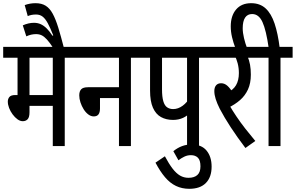

<svg xmlns="http://www.w3.org/2000/svg" viewBox="-20 -916 1855 1204"><path d="M386 -554V0H311V-252H165V-212Q165 -181 153.5 -168.5Q142 -156 123 -156Q106 -156 89.5 -168Q73 -180 59 -199Q45 -218 37 -239Q29 -260 29 -279Q29 -296 39 -308Q49 -320 76 -320H90V-554H0V-622H462V-554ZM311 -554H165V-320H311Z M314 -615Q291 -650 274 -668.5Q257 -687 241.5 -694.5Q226 -702 206 -702Q190 -702 175 -698.5Q160 -695 145 -688L123 -757Q141 -765 158.5 -769Q176 -773 193 -773Q216 -773 235 -764.5Q254 -756 272 -738.5Q290 -721 309 -692L314 -694Q295 -742 279.5 -770.5Q264 -799 247 -812Q230 -825 206 -825Q191 -825 178 -822.5Q165 -820 154 -815L135 -884Q151 -890 168 -893Q185 -896 203 -896Q241 -896 266.5 -880Q292 -864 310.5 -830Q329 -796 345.5 -742.5Q362 -689 381 -615Z M450 -622H877V-554H801V0H726V-301H607V-236Q607 -211 597.5 -198.5Q588 -186 568 -186Q550 -186 533.5 -198.5Q517 -211 504.5 -231Q492 -251 484.5 -274Q477 -297 477 -318Q477 -343 489 -356Q501 -369 532 -369H726V-554H450Z M1228 -554V0H1153V-244L1172 -210Q1156 -190 1128 -177Q1100 -164 1065 -164Q1022 -164 989.5 -182Q957 -200 939 -240.5Q921 -281 921 -348V-554H865V-622H1304V-554ZM1153 -554H996V-356Q996 -309 1004 -281.5Q1012 -254 1028 -243Q1044 -232 1066 -232Q1097 -232 1125.5 -253Q1154 -274 1170 -305L1153 -263Z M1167 268Q1121 268 1083.5 250Q1046 232 1015 195.5Q984 159 955 104L1014 64Q1039 111 1062 141Q1085 171 1109 185Q1133 199 1162 199Q1198 199 1217.5 181.5Q1237 164 1237 127Q1237 89 1221 73Q1205 57 1177 57Q1155 57 1135.5 66.5Q1116 76 1099 89L1067 32Q1093 11 1121 0.5Q1149 -10 1181 -10Q1244 -10 1275.5 28.5Q1307 67 1307 129Q1307 195 1271 231.5Q1235 268 1167 268Z M1503 -554 1531 -566Q1543 -538 1548 -510Q1553 -482 1553 -448Q1553 -394 1535 -355Q1517 -316 1485.5 -288.5Q1454 -261 1411 -240L1418 -257Q1437 -224 1462.5 -186Q1488 -148 1518.5 -109Q1549 -70 1581 -32L1519 12Q1466 -58 1426.5 -118.5Q1387 -179 1358 -234Q1341 -268 1332.5 -295Q1324 -322 1324 -345Q1324 -368 1335 -381Q1346 -394 1367 -394Q1388 -394 1406 -378Q1424 -362 1442 -331L1404 -335Q1442 -351 1460 -381.5Q1478 -412 1478 -458Q1478 -489 1470.5 -518.5Q1463 -548 1452 -565L1496 -554H1292V-622H1612V-554Z M1456 -615Q1443 -649 1435 -683Q1427 -717 1427 -751Q1427 -817 1460.5 -856.5Q1494 -896 1555 -896Q1610 -896 1645.5 -863.5Q1681 -831 1702 -768Q1723 -705 1734 -615H1665Q1649 -727 1626 -777.5Q1603 -828 1561 -828Q1532 -828 1517 -805.5Q1502 -783 1502 -739Q1502 -711 1510 -677.5Q1518 -644 1529 -615ZM1739 -554V0H1664V-554H1600V-622H1815V-554Z"/></svg>

Font: Noto Sans Devanagari ExtraCondensed
Style: Regular
Weight: 400
Width: 2
Designer: Jelle Bosma - Monotype Design Team
Foundry: Monotype Imaging Inc.
Version: Version 2.006